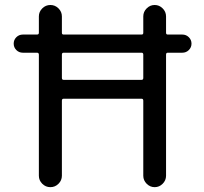

<svg xmlns="http://www.w3.org/2000/svg" viewBox="-20 -775 823 774"><path d="M236.3 -562.5Q229.5 -562.5 229.5 -554.7V-460.9Q229.5 -453.1 236.3 -453.1H550.8Q557.6 -453.1 557.6 -460.9V-554.7Q557.6 -562.5 550.8 -562.5ZM72.3 -562.5Q56.6 -562.5 45.9 -573.2Q35.2 -584 35.2 -599.1Q35.2 -614.3 45.9 -625Q56.6 -635.7 72.3 -635.7H128.9Q136.7 -635.7 136.7 -642.6V-709Q136.7 -727.5 150.4 -741.2Q164.1 -754.9 183.1 -754.9Q202.1 -754.9 215.8 -741.2Q229.5 -727.5 229.5 -709V-642.6Q229.5 -635.7 236.3 -635.7H550.8Q557.6 -635.7 557.6 -642.6V-709Q557.6 -727.5 571.3 -741.2Q585 -754.9 603.5 -754.9Q622.1 -754.9 635.7 -741.2Q649.4 -727.5 649.4 -709V-642.6Q649.4 -635.7 656.2 -635.7H714.8Q730.5 -635.7 741.2 -625Q752 -614.3 752 -599.1Q752 -584 741.2 -573.2Q730.5 -562.5 714.8 -562.5H656.2Q649.4 -562.5 649.4 -554.7V-66.4Q649.4 -47.9 635.7 -34.2Q622.1 -20.5 603.5 -20.5Q585 -20.5 571.3 -34.2Q557.6 -47.9 557.6 -66.4V-369.1Q557.6 -377 550.8 -377H236.3Q229.5 -377 229.5 -369.1V-66.4Q229.5 -47.9 215.8 -34.2Q202.1 -20.5 183.1 -20.5Q164.1 -20.5 150.4 -34.2Q136.7 -47.9 136.7 -66.4V-554.7Q136.7 -562.5 128.9 -562.5Z"/></svg>

Font: Gen Jyuu Gothic Regular
Style: Regular
Weight: 400
Designer: [Source Han Sans]
Ryoko NISHIZUKA  (kana & ideographs); Paul D. Hunt (Latin, Greek & Cyrillic); Wenlong ZHANG  (bopomofo
Version: Version 1.002.20150607